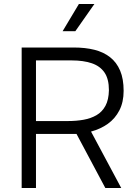

<svg xmlns="http://www.w3.org/2000/svg" viewBox="-20 -946 697 966"><path d="M89 0V-707H351Q409 -707 455 -695.5Q501 -684 534 -658Q567 -632 584.5 -590.5Q602 -549 602 -489Q602 -432 580.5 -390.5Q559 -349 522.5 -323Q486 -297 438 -284L590 0H510L365 -272H161V0ZM161 -337H323Q364 -337 400.5 -343.5Q437 -350 465.5 -366.5Q494 -383 510.5 -413.5Q527 -444 528 -492Q528 -549 505.5 -581.5Q483 -614 441 -628Q399 -642 342 -642H161ZM295 -789 377 -926H455L359 -789Z"/></svg>

Font: Onest Light
Style: Regular
Weight: 300
Designer: Dmitri Voloshin, Andrey Kudryavtsev
Foundry: Dmitri Voloshin, Andrey Kudryavtsev
Version: Version 1.000;gftools[0.9.33]